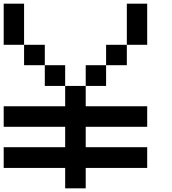

<svg xmlns="http://www.w3.org/2000/svg" viewBox="-20 -1020 929 1040"><path d="M333 0Q333 -27.3 333 -110.4Q250 -110.4 0 -110.4Q0 -138.7 0 -222.7Q83 -222.7 333 -222.7Q333 -250 333 -333Q250 -333 0 -333Q0 -360.4 0 -444.3Q83 -444.3 333 -444.3Q333 -471.7 333 -554.7Q360.4 -554.7 444.3 -554.7Q444.3 -527.3 444.3 -444.3Q527.3 -444.3 777.3 -444.3Q777.3 -417 777.3 -333Q694.3 -333 444.3 -333Q444.3 -305.7 444.3 -222.7Q527.3 -222.7 777.3 -222.7Q777.3 -194.3 777.3 -110.4Q694.3 -110.4 444.3 -110.4Q444.3 -83 444.3 0Q417 0 333 0ZM222.7 -554.7Q222.7 -583 222.7 -667Q250 -667 333 -667Q333 -638.7 333 -554.7Q305.7 -554.7 222.7 -554.7ZM444.3 -554.7Q444.3 -583 444.3 -667Q471.7 -667 554.7 -667Q554.7 -638.7 554.7 -554.7Q527.3 -554.7 444.3 -554.7ZM110.4 -667Q110.4 -694.3 110.4 -777.3Q138.7 -777.3 222.7 -777.3Q222.7 -750 222.7 -667Q194.3 -667 110.4 -667ZM554.7 -667Q554.7 -694.3 554.7 -777.3Q583 -777.3 667 -777.3Q667 -750 667 -667Q638.7 -667 554.7 -667ZM0 -777.3Q0 -833 0 -1000Q27.3 -1000 110.4 -1000Q110.4 -944.3 110.4 -777.3Q83 -777.3 0 -777.3ZM667 -777.3Q667 -833 667 -1000Q694.3 -1000 777.3 -1000Q777.3 -944.3 777.3 -777.3Q750 -777.3 667 -777.3Z"/></svg>

Font: Ingsat TST_CRD
Style: Regular
Weight: 300
Designer: Tofik Waleny
Version: 1.0